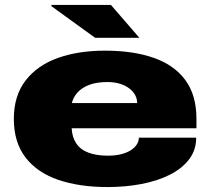

<svg xmlns="http://www.w3.org/2000/svg" viewBox="-20 -745 851 777"><path d="M415 12Q302 12 216.5 -17Q131 -46 83.5 -107.5Q36 -169 36 -264Q36 -357 83 -418.5Q130 -480 213 -510Q296 -540 405 -540Q519 -540 602 -511Q685 -482 730 -421Q775 -360 775 -264V-226H270Q272 -189 289 -164Q306 -139 338.5 -127Q371 -115 417 -115Q447 -115 470.5 -121Q494 -127 510 -137.5Q526 -148 534 -161Q542 -174 542 -188H774Q774 -138 745.5 -100.5Q717 -63 667.5 -38Q618 -13 553 -0.5Q488 12 415 12ZM271 -328H535Q535 -345 527 -360Q519 -375 503.5 -387Q488 -399 465.5 -406Q443 -413 415 -413Q371 -413 341 -401.5Q311 -390 293.5 -370.5Q276 -351 271 -328ZM544 -592H365L188 -720V-725H429Z"/></svg>

Font: Archivo SemiBold Expanded Black
Style: Regular
Weight: 900
Width: 7
Version: Version 2.001